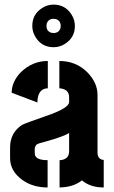

<svg xmlns="http://www.w3.org/2000/svg" viewBox="-20 -825 501 845"><path d="M122.1 -710.9Q122.1 -762.7 166 -790Q188.5 -804.7 215.8 -804.7Q267.6 -804.7 294.9 -760.7Q309.6 -737.3 309.6 -710.9Q309.6 -659.2 265.6 -631.8Q243.2 -617.2 215.8 -617.2Q164.1 -617.2 136.7 -661.1Q122.1 -684.6 122.1 -710.9ZM184.6 -710.9Q184.6 -687.5 206.1 -680.7Q211.9 -679.7 215.8 -679.7Q239.3 -679.7 246.1 -701.2Q247.1 -707 247.1 -710.9Q247.1 -734.4 225.6 -741.2Q219.7 -742.2 215.8 -742.2Q192.4 -742.2 185.5 -720.7Q184.6 -714.8 184.6 -710.9ZM24.4 -128.9Q24.4 -72.3 78.1 -33.2Q124 0 189.5 0V-120.1Q139.6 -120.1 133.8 -143.6Q132.8 -149.4 132.8 -155.3V-168.9Q133.8 -185.5 145.5 -191.4Q150.4 -194.3 181.6 -202.1Q257.8 -223.6 284.2 -239.3V-159.2Q284.2 -129.9 256.8 -122.1Q250 -120.1 242.2 -120.1V0Q302.7 -1 340.8 -31.2Q377 0 436.5 0V-121.1Q410.2 -123 409.2 -152.3V-407.2Q409.2 -460.9 364.3 -506.8Q314.5 -556.6 241.2 -556.6V-436.5Q283.2 -433.6 284.2 -398.4V-376Q284.2 -348.6 179.7 -313.5Q89.8 -282.2 77.1 -275.4Q25.4 -241.2 24.4 -178.7ZM31.2 -417 144.5 -374Q145.5 -435.5 190.4 -436.5V-556.6Q123 -556.6 72.3 -507.8Q32.2 -466.8 31.2 -417Z"/></svg>

Font: Post No Bills Colombo ExtraBold
Style: Regular
Weight: 800
Designer: Kosala Senevirathne, Siva Puranthara, Lasantha Premarathna, Tharique Azeez
Foundry: Mooniak
Version: Version 1.220 ; ttfautohint (v1.6)